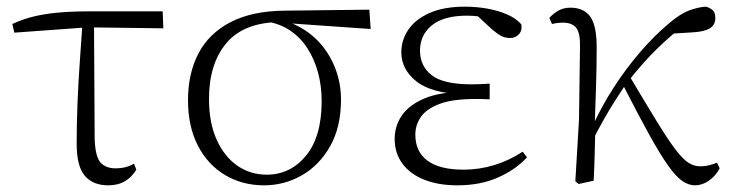

<svg xmlns="http://www.w3.org/2000/svg" viewBox="-20 -542 2198 576"><path d="M23 -444 17 -470Q49 -485 83 -493Q117 -501 158 -504.5Q199 -508 252 -508H468L470 -457L242 -460ZM305 14Q259 14 234.5 -14.5Q210 -43 210 -111Q210 -170 212.5 -232.5Q215 -295 219.5 -358Q224 -421 228 -481H262L264 -125Q266 -71 282 -54Q298 -37 326 -37Q343 -37 356.5 -40.5Q370 -44 382 -51L389 -33Q376 -11 355 1.5Q334 14 305 14Z M772 14Q707 14 655 -17Q603 -48 573.5 -105.5Q544 -163 544 -241Q544 -322 575.5 -382Q607 -442 671.5 -475.5Q736 -509 833 -510L1088 -513L1092 -455L834 -473L821 -476Q712 -475 659.5 -413Q607 -351 607 -245Q607 -174 630 -123Q653 -72 692 -45Q731 -18 780 -18Q851 -18 898 -75Q945 -132 945 -239Q945 -284 934 -324.5Q923 -365 902 -397.5Q881 -430 849.5 -451Q818 -472 776 -478L786 -487Q835 -484 875 -463Q915 -442 943.5 -408.5Q972 -375 987.5 -332.5Q1003 -290 1003 -243Q1003 -161 970.5 -103.5Q938 -46 885.5 -16Q833 14 772 14Z M1352 14Q1295 14 1252.5 -3Q1210 -20 1187 -51.5Q1164 -83 1164 -125Q1164 -164 1185.5 -195.5Q1207 -227 1253 -246.5Q1299 -266 1372 -267V-259Q1274 -262 1229 -298Q1184 -334 1184 -385Q1184 -422 1205 -453Q1226 -484 1268.5 -503Q1311 -522 1375 -522Q1408 -522 1440 -516.5Q1472 -511 1499.5 -499.5Q1527 -488 1544 -469Q1547 -450 1536.5 -439Q1526 -428 1511 -428Q1496 -428 1485 -433.5Q1474 -439 1457 -453L1402 -504L1456 -502L1460 -485Q1435 -490 1418 -492.5Q1401 -495 1381 -495Q1311 -495 1275.5 -466Q1240 -437 1240 -390Q1240 -344 1275 -316.5Q1310 -289 1395 -289Q1406 -289 1418.5 -289.5Q1431 -290 1449 -291V-244Q1431 -245 1422.5 -245Q1414 -245 1406 -245Q1337 -245 1298 -230Q1259 -215 1242.5 -191Q1226 -167 1226 -138Q1226 -87 1262.5 -60Q1299 -33 1371 -33Q1418 -33 1463.5 -47Q1509 -61 1548 -87L1561 -70Q1527 -33 1474 -9.5Q1421 14 1352 14Z M1716 10 1706 2 1717 -183 1720 -402Q1721 -442 1709 -458Q1697 -474 1669 -474Q1660 -474 1652 -473Q1644 -472 1636 -470L1628 -488Q1638 -500 1654 -509.5Q1670 -519 1691 -519Q1732 -519 1751.5 -491Q1771 -463 1770 -393Q1770 -339 1768 -279.5Q1766 -220 1764 -161L1766 -158Q1765 -118 1764 -78.5Q1763 -39 1761 0ZM1755 -116 1741 -145H1749L1755 -158Q1784 -222 1821.5 -280Q1859 -338 1901.5 -387Q1944 -436 1987 -472Q2021 -501 2048.5 -511Q2076 -521 2098 -522Q2109 -519 2117.5 -512Q2126 -505 2126 -488Q2126 -467 2109.5 -457Q2093 -447 2059 -445L1978 -440L2045 -476Q1998 -441 1953.5 -398Q1909 -355 1863 -296L1857 -289Q1838 -260 1823 -236.5Q1808 -213 1792.5 -185.5Q1777 -158 1755 -116ZM2065 14Q2046 14 2027 1Q2008 -12 1984.5 -45Q1961 -78 1928 -137.5Q1895 -197 1847 -291L1869 -313Q1919 -229 1951.5 -176Q1984 -123 2006 -94Q2028 -65 2045 -54Q2062 -43 2081 -43Q2095 -43 2108.5 -46.5Q2122 -50 2131 -54L2139 -37Q2126 -13 2106 0.5Q2086 14 2065 14Z"/></svg>

Font: Noto Serif KR
Style: Regular
Weight: 200
Designer: Ryoko NISHIZUKA 西塚涼子 (kana & ideographs); Frank Grießhammer (Latin, Greek & Cyrillic); Wenlong ZHANG 张文龙 (bopomofo); San
Foundry: Adobe
Version: Version 2.001;hotconv 1.1.0;makeotfexe 2.6.0